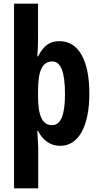

<svg xmlns="http://www.w3.org/2000/svg" viewBox="-20 -780 540 1040"><path d="M464 -273C464 -452 406 -557 303 -557C254 -557 220 -539 186 -475H182C185 -508 186 -541 186 -575V-760H56V240H187V21C187 1 184 -30 182 -71H186C214 -16 256 10 307 10C405 10 464 -96 464 -273ZM332 -271C332 -169 314 -102 262 -102C210 -102 186 -151 186 -260V-287C186 -399 210 -447 263 -447C309 -447 332 -391 332 -271Z"/></svg>

Font: Noto Sans Georgian ExtraCondensed Bold
Style: Regular
Weight: 700
Width: 2
Designer: Monotype Design Team, Akaki Razmadze
Foundry: Google LLC
Version: Version 2.005